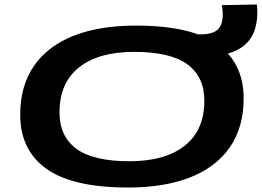

<svg xmlns="http://www.w3.org/2000/svg" viewBox="-20 -825 1166 855"><path d="M550 10Q303 10 186.5 -73.5Q70 -157 70 -314Q70 -442 130.5 -530.5Q191 -619 306 -665Q421 -711 585 -711Q832 -711 948.5 -627.5Q1065 -544 1065 -387Q1065 -259 1004.5 -170.5Q944 -82 829 -36Q714 10 550 10ZM557 -107Q715 -107 802.5 -176Q890 -245 890 -377Q890 -483 814.5 -538.5Q739 -594 577 -594Q419 -594 332 -525Q245 -456 245 -324Q245 -218 320 -162.5Q395 -107 557 -107ZM856 -576 845 -672H874Q940 -672 959.5 -705.5Q979 -739 968 -802L1124 -805Q1131 -736 1111.5 -684.5Q1092 -633 1040.5 -604.5Q989 -576 901 -576Z"/></svg>

Font: Georama ExtraExtended SemiBold
Style: Italic
Weight: 600
Width: 8
Italic angle: -9°
Designer: Jean-Baptiste Levee
Foundry: Production Type
Version: Version 1.000